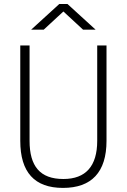

<svg xmlns="http://www.w3.org/2000/svg" viewBox="-20 -918 626 948"><path d="M291 9.8C431.6 9.8 505.9 -67.4 505.9 -222.7V-693.4H460V-222.7C460 -97.7 403.3 -34.2 293 -34.2C177.2 -34.2 126 -97.7 126 -222.7V-693.4H80.1V-222.7C80.1 -67.4 150.4 9.8 291 9.8ZM133.8 -771.5H195.8L293 -861.3L390.1 -771.5H452.1L313 -898.4H272.9Z"/></svg>

Font: Cascadia Mono PL ExtraLight
Style: Regular
Weight: 200
Monospace: yes
Designer: Aaron Bell
Foundry: Saja Typeworks
Version: Version 2404.023